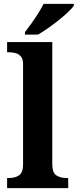

<svg xmlns="http://www.w3.org/2000/svg" viewBox="-20 -979 404 999"><path d="M17 0V-53H29Q59 -53 79.5 -67Q100 -81 100 -124V-646Q100 -673 88 -686Q76 -699 59.5 -703Q43 -707 29 -707H17V-760H252V-124Q252 -81 272.5 -67Q293 -53 323 -53H335V0ZM110 -812Q125 -831 143.5 -857Q162 -883 179 -910Q196 -937 207 -959H364V-949Q355 -936 334 -916Q313 -896 285.5 -874Q258 -852 230 -832.5Q202 -813 178 -799H110Z"/></svg>

Font: Noto Serif Ethiopic
Style: Bold
Weight: 700
Designer: Monotype Design Team
Foundry: Monotype Imaging Inc.
Version: Version 2.102; ttfautohint (v1.8.4.7-5d5b)